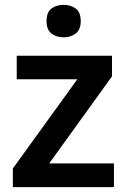

<svg xmlns="http://www.w3.org/2000/svg" viewBox="-20 -772 524 792"><path d="M33 0V-77L299 -445H49V-542H442V-457L183 -98H450V0ZM243 -752Q271 -752 292 -737Q313 -722 313 -685Q313 -649 292 -633.5Q271 -618 243 -618Q213 -618 192.5 -633.5Q172 -649 172 -685Q172 -722 192.5 -737Q213 -752 243 -752Z"/></svg>

Font: Noto Sans Symbols SemiBold
Style: Regular
Weight: 600
Version: Version 2.002